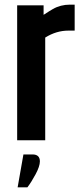

<svg xmlns="http://www.w3.org/2000/svg" viewBox="-20 -605 347 828"><path d="M120 61Q152 61 152 91Q152 112 133.5 146.5Q115 181 98 203H56L81 61ZM282 -585H302V-473H275Q223 -473 175 -443V0H54V-582H168V-541Q197 -560 208 -566Q241 -585 282 -585Z"/></svg>

Font: Khand SemiBold
Style: Regular
Weight: 600
Designer: Devanagari: Sanchit Sawaria, Jyotish Sonowal; Latin: Satya Rajpurohit
Foundry: Indian Type Foundry
Version: Version 1.101;PS 1.0;hotconv 1.0.78;makeotf.lib2.5.61930; tt